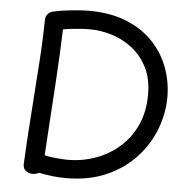

<svg xmlns="http://www.w3.org/2000/svg" viewBox="-55 -819 901 898"><g transform="rotate(5 396.0 -369.5)"><path d="M85 -22Q90 -126 97.5 -230.5Q105 -335 112 -440Q117 -506 120.5 -572Q124 -638 125 -704Q125 -718 133.5 -729.5Q142 -741 157 -745Q179 -750 201 -753.5Q223 -757 244.5 -759Q266 -761 286.5 -762.5Q307 -764 326 -764Q428 -764 503 -733.5Q578 -703 628 -650.5Q678 -598 702.5 -531.5Q727 -465 727 -394Q727 -317 698.5 -242.5Q670 -168 614 -107.5Q558 -47 476 -11Q394 25 287 25Q256 25 224.5 21.5Q193 18 160 11Q153 15 145 17Q137 19 129 19Q113 19 99 9Q85 -1 85 -22ZM179 -73Q188 -70 201.5 -68Q215 -66 231 -64.5Q247 -63 262 -62Q277 -61 287 -61Q356 -61 418.5 -83.5Q481 -106 530 -149Q579 -192 607.5 -254.5Q636 -317 636 -397Q636 -472 609 -525Q582 -578 538 -612Q494 -646 442 -662Q390 -678 340 -678Q319 -678 295.5 -676.5Q272 -675 250.5 -672.5Q229 -670 213 -667Q211 -606 208 -547Q205 -488 201.5 -429Q198 -370 194 -311Q190 -252 186.5 -193Q183 -134 179 -73Z"/></g></svg>

Font: Playpen Sans Deva
Style: Regular
Weight: 400
Designer: Pooja Saxena, Gunjan Panchal, Laura Meseguer, Veronika Burian, José Scaglione
Foundry: TypeTogether
Version: Version 2.000